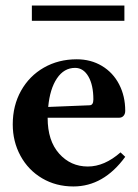

<svg xmlns="http://www.w3.org/2000/svg" viewBox="-20 -665 498 693"><path d="M415 -115 432 -99Q354 8 245 8Q182 8 132 -21.5Q82 -51 54 -102.5Q26 -154 26 -216Q26 -284 56 -337.5Q86 -391 138.5 -421Q191 -451 257 -451Q308 -451 348 -427Q388 -403 410 -360.5Q432 -318 432 -265Q432 -254 426 -247Q420 -240 409 -240H152V-239Q152 -157 193.5 -110.5Q235 -64 297 -64Q357 -64 415 -115ZM154 -279 303 -285Q317 -285 317 -306Q317 -358 299 -389Q281 -420 251 -420Q211 -420 185.5 -382Q160 -344 154 -279ZM95 -645H429V-590H95Z"/></svg>

Font: Ibarra Real Nova
Style: Bold
Weight: 700
Designer: Jose Maria Ribagorda & Octavio Pardo
Foundry: Jose Maria Ribagorda
Version: Version 1.014